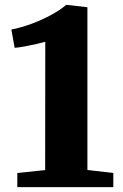

<svg xmlns="http://www.w3.org/2000/svg" viewBox="-20 -773 506 793"><path d="M166.5 -70.5 167 -600.5Q155.5 -597 131.2 -591.5Q107 -586 81.5 -581.2Q56 -576.5 40.5 -575.5L27 -651Q68 -659 111.5 -675.2Q155 -691.5 192.5 -712Q230 -732.5 253.5 -753H255.5L341 -743V-71L448 -58.5V0H51.5V-58.5Z"/></svg>

Font: Merriweather 36pt Black
Style: Regular
Weight: 900
Version: Version 2.100